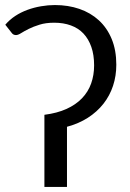

<svg xmlns="http://www.w3.org/2000/svg" viewBox="-20 -741 517 761"><path d="M1 -643Q18 -663 40.5 -677.8Q63 -692.5 89 -702Q115 -711.5 142.8 -716.2Q170.5 -721 197.5 -721Q250 -721 294.5 -705.8Q339 -690.5 371.8 -660.5Q404.5 -630.5 422.8 -586.2Q441 -542 441 -484.5Q441 -440 428 -400.8Q415 -361.5 389.8 -329.5Q364.5 -297.5 328.2 -274.2Q292 -251 245.5 -238.5V0H156V-286Q206.5 -292.5 243.5 -309.2Q280.5 -326 305 -351.5Q329.5 -377 341.2 -410Q353 -443 353 -482Q353 -523.5 342 -555Q331 -586.5 310.8 -608Q290.5 -629.5 261 -640.2Q231.5 -651 195 -651Q161.5 -651 136.8 -643.2Q112 -635.5 94 -626.5Q76 -617.5 63.8 -609.8Q51.5 -602 43.5 -602Q32.5 -602 26.5 -610.5Z"/></svg>

Font: Lato-Regular
Style: Regular
Weight: 400
Designer: Lukasz Dziedzic with Adam Twardoch and Botio Nikoltchev
Foundry: tyPoland Lukasz Dziedzic
Version: Version 2.015; 2015-08-06; http://www.latofonts.com/